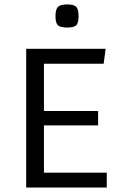

<svg xmlns="http://www.w3.org/2000/svg" viewBox="-20 -845 554 865"><path d="M178 -67H461V0H98V-625H456L447 -558H178V-345H422V-280H178ZM230 -772Q230 -803 241 -814Q252 -825 283 -825Q313 -825 323.5 -814Q334 -803 334 -772Q334 -742 324 -731.5Q314 -721 283 -721Q251 -721 240.5 -731.5Q230 -742 230 -772Z"/></svg>

Font: Changa Light
Style: Regular
Weight: 300
Designer: Eduardo Rodriguez Tunni
Foundry: Eduardo Rodriguez Tunni
Version: Version 2.002; ttfautohint (v1.5) -l 8 -r 50 -G 110 -x 14 -H